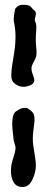

<svg xmlns="http://www.w3.org/2000/svg" viewBox="-20 -757 196 789"><path d="M42 -718.8Q43 -723.6 52.2 -731Q61.5 -738.3 81.5 -737.3Q101.6 -736.3 108.4 -727.5Q115.2 -718.8 119.1 -715.8Q123 -712.9 125 -710Q129.9 -703.1 125 -686.5Q121.1 -673.8 125 -668Q130.9 -656.2 128.9 -632.3Q127 -608.4 127 -592.8Q127 -577.1 128.9 -561Q130.9 -544.9 129.9 -533.2Q128.9 -521.5 119.1 -503.9Q109.4 -486.3 109.4 -477.1Q109.4 -467.8 111.8 -460Q114.3 -452.1 117.2 -443.4Q128.9 -416 103.5 -406.2Q69.3 -391.6 41 -413.1Q26.4 -423.8 26.4 -445.3Q26.4 -466.8 30.3 -490.7Q34.2 -514.6 38.1 -539.1Q49.8 -613.3 37.1 -668Q34.2 -680.7 42 -718.8ZM35.2 -189.5Q34.2 -201.2 32.2 -217.3Q30.3 -233.4 30.3 -249Q30.3 -286.1 43.9 -297.9Q63.5 -312.5 77.1 -313.5Q90.8 -314.5 95.7 -310.5Q117.2 -296.9 120.1 -283.2Q123 -269.5 121.6 -256.8Q120.1 -244.1 118.2 -229.5Q112.3 -187.5 116.7 -159.2Q121.1 -130.9 124.5 -108.9Q127.9 -86.9 127.4 -74.7Q127 -62.5 124 -49.3Q121.1 -36.1 115.2 -23.4Q101.6 7.8 80.1 10.7Q58.6 13.7 46.4 3.9Q34.2 -5.9 29.3 -23.4Q18.6 -61.5 34.2 -106.4Q45.9 -142.6 43.5 -153.8Q41 -165 38.6 -171.4Q36.1 -177.7 35.2 -189.5Z"/></svg>

Font: Creepster Caps
Style: Regular
Weight: 400
Designer: Font Diner, Inc
Foundry: Font Diner, Inc
Version: Version 1.000